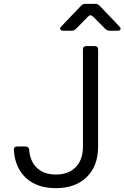

<svg xmlns="http://www.w3.org/2000/svg" viewBox="-20 -970 648 1000"><path d="M271 10Q173 10 115.5 -43Q58 -96 52 -189Q51 -207 70 -207H113Q131 -207 132 -189Q137 -128 173.5 -94.5Q210 -61 271 -61Q337 -61 374.5 -99.5Q412 -138 412 -207V-712Q412 -730 430 -730H473Q491 -730 491 -712V-207Q491 -106 432 -48Q373 10 271 10ZM309 -810Q297 -810 294 -817Q291 -824 299 -832L403 -941Q412 -950 425 -950H476Q489 -950 498 -941L602 -832Q610 -824 607.5 -817Q605 -810 593 -810H551Q538 -810 529 -819L464 -884Q451 -897 439 -884L375 -819Q366 -810 353 -810Z"/></svg>

Font: Pitagon Sans Mono Light
Style: Regular
Weight: 300
Monospace: yes
Designer: Travis Tran
Foundry: Pitagon
Version: Version 1.001; ttfautohint (v1.8.4.7-5d5b);gftools[0.9.26]